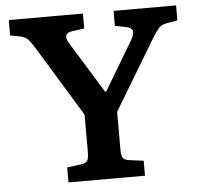

<svg xmlns="http://www.w3.org/2000/svg" viewBox="-51 -752 836 805"><g transform="rotate(-5 367.0 -350.0)"><path d="M205 0V-63L266 -71Q285 -74 291 -84Q297 -94 297 -122V-277L114 -577Q101 -598 89.5 -610.5Q78 -623 54 -628L15 -635V-700H327V-637L275 -630Q232 -624 259 -580L391 -366H396L520 -574Q533 -597 529.5 -610Q526 -623 502 -628L456 -637V-700H719V-637L669 -628Q653 -625 641.5 -613.5Q630 -602 612 -573L434 -277V-118Q434 -93 440 -83.5Q446 -74 466 -71L527 -63V0Z"/></g></svg>

Font: Literata 12pt SemiBold
Style: Regular
Weight: 600
Designer: Latin by Veronika Burian and Jose Scaglione. Greek by Irene Vlachou. Cyrillic by Vera Evstafieva.
Foundry: TypeTogether
Version: Version 3.002